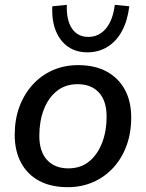

<svg xmlns="http://www.w3.org/2000/svg" viewBox="-20 -767 605 796"><path d="M261 9Q192 9 143 -17Q94 -43 67.5 -92Q41 -141 41 -208Q41 -272 60.5 -324.5Q80 -377 115.5 -416Q151 -455 199 -476Q247 -497 304 -497Q373 -497 422 -470.5Q471 -444 497.5 -395.5Q524 -347 524 -280Q524 -216 504.5 -163Q485 -110 449.5 -71.5Q414 -33 366 -12Q318 9 261 9ZM263 -69Q315 -69 350 -98Q385 -127 403.5 -175.5Q422 -224 422 -283Q422 -349 390 -383.5Q358 -418 302 -418Q251 -418 215.5 -389.5Q180 -361 161.5 -312.5Q143 -264 143 -204Q143 -139 175 -104Q207 -69 263 -69ZM342 -550Q296 -550 262.5 -573Q229 -596 211.5 -639Q194 -682 197 -741L257 -747Q255 -683 278.5 -648.5Q302 -614 346 -614Q390 -614 419 -648.5Q448 -683 456 -747L516 -741Q509 -682 486 -639Q463 -596 426 -573Q389 -550 342 -550Z"/></svg>

Font: Nunito Sans 12pt ExtraLight 12pt SemiBold
Style: Italic
Weight: 600
Italic angle: -9°
Version: Version 3.101;gftools[0.9.27]